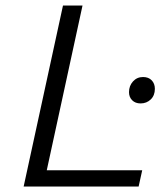

<svg xmlns="http://www.w3.org/2000/svg" viewBox="-20 -678 597 698"><path d="M209 -658H280L150 -59H497L484 0H66ZM449 -343Q449 -366 463.5 -382Q478 -398 500 -398Q520 -398 531.5 -386Q543 -374 543 -355Q543 -331 528 -316.5Q513 -302 491 -302Q472 -302 460.5 -313.5Q449 -325 449 -343Z"/></svg>

Font: LXGW Bright GB
Style: Italic
Weight: 400
Italic angle: -12°
Designer: Christian Thalmann (Catharsis Fonts)
Foundry: LXGW / Christian Thalmann (Catharsis Fonts) / Fontworks Inc.
Version: Version 5.510